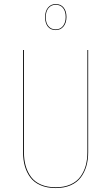

<svg xmlns="http://www.w3.org/2000/svg" viewBox="-20 -930 556 959"><path d="M258.3 -909.7Q283.7 -909.7 297.9 -892.1Q312 -874.5 312 -845.2Q312 -815.9 297.4 -797.9Q282.7 -779.8 258.3 -779.8Q232.9 -779.8 219 -797.1Q205.1 -814.5 205.1 -844.2Q205.1 -873.5 219.5 -891.6Q233.9 -909.7 258.3 -909.7ZM258.3 -906.2Q235.4 -906.2 221.9 -889.2Q208.5 -872.1 208.5 -844.2Q208.5 -815.9 221.7 -799.6Q234.9 -783.2 258.3 -783.2Q281.2 -783.2 294.7 -800.3Q308.1 -817.4 308.1 -845.2Q308.1 -873.5 294.9 -889.9Q281.7 -906.2 258.3 -906.2ZM420.4 -680.2V-169.4Q420.4 -131.8 411.4 -100.6Q402.3 -69.3 383.8 -44.2Q365.2 -19 333.3 -4.9Q301.3 9.3 258.3 9.3Q214.8 9.3 182.4 -4.9Q149.9 -19 131.3 -44.2Q112.8 -69.3 104 -100.6Q95.2 -131.8 95.2 -169.4V-680.2H99.6V-169.4Q99.6 -132.3 108.2 -101.8Q116.7 -71.3 134.8 -46.6Q152.8 -22 184.3 -8.3Q215.8 5.4 258.3 5.4Q300.3 5.4 331.8 -8.5Q363.3 -22.5 381.3 -47.1Q399.4 -71.8 408 -102.3Q416.5 -132.8 416.5 -169.4V-680.2Z"/></svg>

Font: Fira Sans Compressed Four
Style: Regular
Weight: 100
Width: 1
Designer: Carrois Corporate & Edenspiekermann AG
Foundry: Carrois Corporate GbR & Edenspiekermann AG
Version: Version 4.203;PS 004.203;hotconv 1.0.88;makeotf.lib2.5.64775